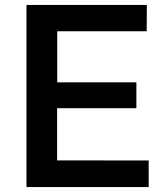

<svg xmlns="http://www.w3.org/2000/svg" viewBox="-20 -760 680 780"><path d="M87.5 -740H576.5L576 -633H212.5V-425.5H534V-320.5H212V-108.5L584 -108V0H87.5Z"/></svg>

Font: 1883 Sans SemiBold
Style: Regular
Weight: 600
Designer: 1883 Sans project is a fork of Public Sans.
Version: Version 1.009